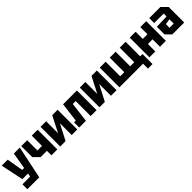

<svg xmlns="http://www.w3.org/2000/svg" viewBox="410 -2141 3863 3863"><g transform="rotate(-45 2341.5 -210.0)"><path d="M38 140V0H256L272 -74H111L9 -560H179L239 -208H294L354 -560H523L377 140Z M1031 -560V0H863V-128H683L565 -246V-560H733V-268H863V-560Z M1599 0H1440V-336L1266 0H1113V-560H1272V-221L1446 -560H1599Z M2148 -560V0H1980V-426H1897L1845 0H1654V-147H1703L1755 -560Z M2716 0H2557V-336L2383 0H2230V-560H2389V-221L2563 -560H2716Z M3250 -560V-146H3366V-560H3534V-146H3600V140H3470V0H2798V-560H2966V-146H3082V-560Z M3651 0V-560H3819V-356H3952V-560H4120V0H3952V-211H3819V0Z M4192 -112V-328L4477 -338V-420H4207V-560H4524L4642 -442V0H4304ZM4357 -237V-134H4477V-256Z"/></g></svg>

Font: Tektur SemiCondensed
Style: Bold
Weight: 700
Width: 4
Designer: Adam Jagosz
Foundry: Adam Jagosz
Version: Version 1.005;gftools[0.9.30]